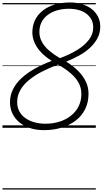

<svg xmlns="http://www.w3.org/2000/svg" viewBox="-20 -1035 832 1555"><path d="M336 19Q274 19 223.5 2.5Q173 -14 136.5 -44.5Q100 -75 80.5 -116Q61 -157 61 -207Q61 -265 86.5 -314.5Q112 -364 158 -405.5Q204 -447 265.5 -481Q327 -515 399 -542Q345 -576 310.5 -613.5Q276 -651 259 -691.5Q242 -732 242 -772Q242 -829 264.5 -874Q287 -919 328 -950.5Q369 -982 424.5 -998.5Q480 -1015 547 -1015Q599 -1015 643.5 -1001.5Q688 -988 721 -963Q754 -938 773 -901.5Q792 -865 792 -819Q792 -770 770.5 -728Q749 -686 711.5 -650.5Q674 -615 624 -587Q574 -559 516 -536Q570 -503 610.5 -463Q651 -423 674 -376.5Q697 -330 697 -276Q697 -206 669.5 -151Q642 -96 593 -58.5Q544 -21 478.5 -1Q413 19 336 19ZM348 -33Q409 -33 461.5 -49.5Q514 -66 554 -97.5Q594 -129 616.5 -173.5Q639 -218 639 -273Q639 -324 616.5 -365Q594 -406 552 -442Q510 -478 451 -512Q380 -486 320 -455Q260 -424 214.5 -386.5Q169 -349 144 -304.5Q119 -260 119 -207Q119 -167 136 -134.5Q153 -102 184 -79.5Q215 -57 257 -45Q299 -33 348 -33ZM465 -564Q545 -593 605.5 -630.5Q666 -668 700.5 -713.5Q735 -759 735 -812Q735 -850 719.5 -878Q704 -906 677.5 -925.5Q651 -945 615 -954.5Q579 -964 537 -964Q488 -964 445 -952Q402 -940 369 -916Q336 -892 317.5 -857Q299 -822 299 -776Q299 -732 320 -694.5Q341 -657 378.5 -625Q416 -593 465 -564ZM0 490H756V500H0ZM0 -20H756V0H0ZM0 -505H756V-500H0ZM0 -1010H756V-1000H0Z"/></svg>

Font: Playwrite AU QLD Guides
Style: Regular
Weight: 400
Designer: Veronika Burian, José Scaglione
Foundry: TypeTogether
Version: Version 1.003